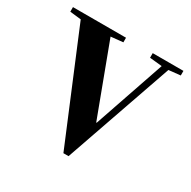

<svg xmlns="http://www.w3.org/2000/svg" viewBox="-125 -604 719 724"><g transform="rotate(30 234.5 -242.5)"><path d="M395 -464.8 341.3 -470.2V-490.2H475.1V-470.2L424.3 -464.8L260.7 4.9H238.3L42.5 -464.8L-5.9 -470.2V-490.2H225.1V-470.2L172.4 -464.8L287.6 -157.2H289.6Z"/></g></svg>

Font: VidalokaRegular
Style: Regular
Weight: 400
Designer: Cyreal (www.cyreal.org)
Foundry: Cyreal (www.cyreal.org)
Version: Version 1.000